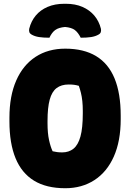

<svg xmlns="http://www.w3.org/2000/svg" viewBox="-20 -978 690 1018"><path d="M326 -720Q424 -720 489.5 -680.5Q555 -641 587.5 -562Q620 -483 620 -365V-346Q620 -230 583.5 -148Q547 -66 480.5 -23Q414 20 326 20Q226 20 160.5 -20Q95 -60 62.5 -139Q30 -218 30 -335V-354Q30 -469 66 -551Q102 -633 168.5 -676.5Q235 -720 326 -720ZM232 -324Q232 -272 240 -235.5Q248 -199 259 -176Q272 -173 283.5 -171.5Q295 -170 310 -170Q345 -170 369.5 -189.5Q394 -209 406.5 -254Q419 -299 419 -377V-390Q419 -418 416.5 -442Q414 -466 409 -486Q404 -506 398 -523Q384 -527 372 -528.5Q360 -530 344 -530Q305 -530 280 -511Q255 -492 243.5 -449.5Q232 -407 232 -337ZM242 -778Q210 -778 187 -781.5Q164 -785 147 -795Q138 -800 135.5 -808Q133 -816 135 -826Q145 -866 169.5 -895.5Q194 -925 232.5 -941.5Q271 -958 321 -958H329Q379 -958 417 -941.5Q455 -925 480 -895.5Q505 -866 515 -826Q517 -816 514.5 -808Q512 -800 503 -795Q486 -785 463 -781.5Q440 -778 408 -778Q394 -806 376.5 -819Q359 -832 325 -835Q291 -832 273 -819Q255 -806 242 -778Z"/></svg>

Font: Recursive Casual Black
Style: Regular
Weight: 900
Version: Version 1.047